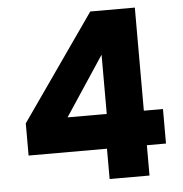

<svg xmlns="http://www.w3.org/2000/svg" viewBox="-52 -770 781 820"><g transform="rotate(-5 338.5 -360.0)"><path d="M49 -130V-268L365 -720H556V-278H638V-130H556V0H385V-130ZM397 -532 229 -278H397Z"/></g></svg>

Font: Fz Poppins
Style: Bold
Weight: 700
Designer: Ninad Kale (Devanagari), Jonny Pinhorn (Latin)
Foundry: Indian Type Foundry
Version: Vit hóa bi Vntype.Com & FontZin.Com